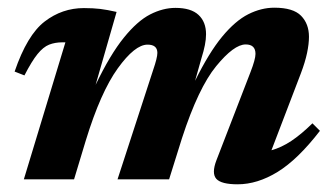

<svg xmlns="http://www.w3.org/2000/svg" viewBox="-20 -466 864 499"><path d="M811.5 -126Q754 -51.5 701.5 -19.2Q649 13 597.5 13Q555 13 542.2 -1.2Q529.5 -15.5 542.5 -49.5L631 -278.5Q644 -312 644 -326Q644 -350.5 618.5 -350.5Q588 -350.5 541.8 -294Q495.5 -237.5 453 -107L419.5 0H285.5L378 -284Q389 -316 389 -328.5Q389 -350 363.5 -350Q330.5 -350 286 -288.2Q241.5 -226.5 203 -101L172.5 0H42L150 -356H142.5Q123 -356 107.8 -350Q92.5 -344 77.5 -325.5Q62.5 -307 43.5 -270L18 -280Q50.5 -375 96 -410Q141.5 -445 198 -445Q222 -445 240.5 -442.8Q259 -440.5 283 -435L228.5 -245.5Q266.5 -324.5 301.8 -368Q337 -411.5 370.2 -428.5Q403.5 -445.5 436 -445.5Q476.5 -445.5 496 -427.2Q515.5 -409 515.5 -377Q515.5 -364 512.5 -348.8Q509.5 -333.5 503.5 -314.5L487 -256Q523 -329 557.2 -370.5Q591.5 -412 625.2 -429Q659 -446 693 -446Q742 -446 762.5 -425Q783 -404 783 -370.5Q783 -352 778 -328.2Q773 -304.5 762 -275.5L685.5 -75.5Q711 -82.5 736.8 -99.5Q762.5 -116.5 792 -145.5Z"/></svg>

Font: Newsreader Text
Style: Bold Italic
Weight: 700
Italic angle: -17°
Designer: Hugues Gentile
Foundry: Production Type
Version: Version 1.001